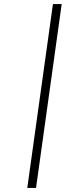

<svg xmlns="http://www.w3.org/2000/svg" viewBox="-20 -823 411 943"><path d="M283 -803 157 100H114L240 -803Z"/></svg>

Font: Fira Sans Condensed ExtraLight
Style: Italic
Weight: 275
Width: 3
Italic angle: -8°
Designer: Carrois Corporate & Edenspiekermann AG
Foundry: Carrois Corporate GbR & Edenspiekermann AG
Version: Version 4.203